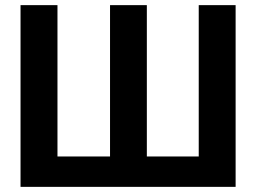

<svg xmlns="http://www.w3.org/2000/svg" viewBox="-20 -727 997 747"><path d="M203.6 -707V-118.2H408.1V-707H551.3V-118.2H753.2V-707H896.7V0H59.9V-707Z"/></svg>

Font: Pretendard JP Variable
Style: Regular
Weight: 400
Designer: Base glyphs from Inter by Rasmus Andersson; Hangul glyphs from Noto Sans CJK(Source Han Sans) by Jang Soo-young and Kang
Foundry: Kil Hyung-jin
Version: Version 1.307;Glyphs 3.2 (3192)